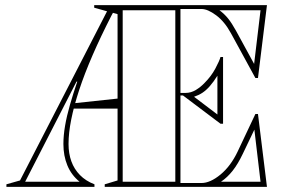

<svg xmlns="http://www.w3.org/2000/svg" viewBox="-20 -728 1110 748"><path d="M388 0V-10L438 -25V-708H1020L985 -424H975L880 -598Q855 -644 822 -668.5Q789 -693 765 -693H683V-366H703Q724 -366 743 -377.5Q762 -389 777 -405Q803 -431 819 -461Q835 -491 839 -506H849V-246H839L693 -356H683V-15H765Q799 -15 839 -48Q879 -81 906 -138L975 -284H985L1020 0ZM5 0V-10L58 -25L397 -684L347 -698V-708H448V-670L420 -678L414 -667Q372 -585 340.5 -512.5Q309 -440 288.5 -377.5Q268 -315 257.5 -262.5Q247 -210 247 -167Q247 -130 258 -99.5Q269 -69 291.5 -46Q314 -23 348 -10V0ZM78 -20H290Q258 -46 242.5 -83.5Q227 -121 227 -167Q227 -200 233.5 -238Q240 -276 252.5 -319.5Q265 -363 281 -410H278ZM261 -305V-325L448 -345V-305ZM458 -20H663V-688H458ZM841 -20H995L971 -223L926 -129Q907 -89 886.5 -63Q866 -37 841 -20ZM827 -282V-433Q812 -409 797.5 -392.5Q783 -376 768.5 -366.5Q754 -357 736 -351ZM970 -479 995 -688H835Q854 -674 868.5 -656Q883 -638 899 -609Z"/></svg>

Font: Kalnia Glaze Thin
Style: Regular
Weight: 100
Version: Version 1.110